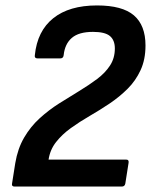

<svg xmlns="http://www.w3.org/2000/svg" viewBox="-20 -686 555 706"><path d="M33.7 0Q21.9 0 24.3 -11.1L36.1 -86Q45.1 -139.6 68.7 -180.1Q92.3 -220.5 125.8 -251Q159.3 -281.5 197 -305.4Q234.8 -329.3 271 -351.2Q307.1 -373.1 336.9 -395.4Q366.7 -417.7 384.5 -445Q402.3 -472.2 402.3 -507.8Q402.3 -538.3 384.1 -553.6Q365.9 -568.8 321.9 -568.8Q269.8 -568.8 244.1 -546.6Q218.4 -524.5 214.1 -483.1Q212.8 -471.3 202 -471.3H117.8Q106.1 -471.3 108.1 -483.1Q117.1 -572.1 175.9 -619.1Q234.7 -666 336.6 -666Q429.8 -666 472.4 -629.5Q515 -592.9 515 -518.7Q515 -467 496.9 -428Q478.8 -388.9 449.1 -359.4Q419.5 -329.9 383.4 -305.6Q347.3 -281.3 310 -259.8Q272.8 -238.3 240.5 -215Q208.3 -191.8 186.2 -163.7Q164.1 -135.6 158.6 -99.2H443.6Q454.8 -99.2 452.8 -87.4L440.8 -11.1Q438.8 0 427.7 0Z"/></svg>

Font: Sofia Sans Semi Condensed
Style: Italic
Weight: 400
Italic angle: -9°
Designer: Botio Nikoltchev, Ani Petrova
Foundry: lettersoup
Version: Version 4.101